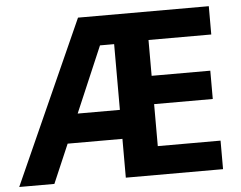

<svg xmlns="http://www.w3.org/2000/svg" viewBox="-51 -776 1054 838"><g transform="rotate(-5 476.0 -357.0)"><path d="M893 0V-125H618V-309H875V-433H618V-590H893V-714H320L0 0H154L227 -170H467V0ZM282 -297 405 -585H467V-297Z"/></g></svg>

Font: Noto Kufi Arabic
Style: Bold
Weight: 700
Designer: Monotype Design Team, David Williams, Khaled Hosny
Foundry: Google LLC
Version: Version 2.109